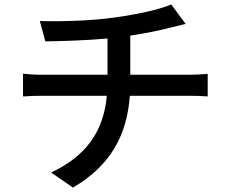

<svg xmlns="http://www.w3.org/2000/svg" viewBox="-20 -800 1040 868"><path d="M84 -467V-364C109 -366 144 -367 175 -367H463C448 -202 366 -93 211 -20L310 48C481 -52 554 -190 567 -367H837C863 -367 895 -366 919 -364V-466C897 -464 856 -462 835 -462H569V-639C636 -649 705 -663 754 -676C770 -680 792 -685 819 -692L754 -780C704 -757 594 -734 499 -721C389 -705 236 -702 160 -705L185 -613C258 -614 367 -617 466 -626V-462H174C143 -462 108 -464 84 -467Z"/></svg>

Font: Noto Sans TC Medium
Style: Regular
Weight: 500
Designer: Ryoko NISHIZUKA 西塚涼子 (kana, bopomofo & ideographs); Paul D. Hunt (Latin, Greek & Cyrillic); Sandoll Communications 산돌커뮤니
Foundry: Adobe
Version: Version 2.004;hotconv 1.0.118;makeotfexe 2.5.65603